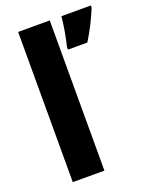

<svg xmlns="http://www.w3.org/2000/svg" viewBox="-143 -837 717 913"><g transform="rotate(-20 216.0 -380.0)"><path d="M224 0V-760H64V0ZM432 -749V-760H283C280 -719 267 -650 258 -614V-600H356C388 -651 412 -701 432 -749Z"/></g></svg>

Font: Noto Sans Georgian SemiCondensed ExtraBold
Style: Regular
Weight: 800
Width: 4
Designer: Monotype Design Team, Akaki Razmadze
Foundry: Google LLC
Version: Version 2.005